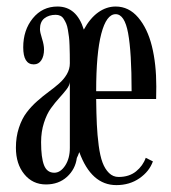

<svg xmlns="http://www.w3.org/2000/svg" viewBox="-20 -546 513 577"><path d="M118.2 8.3Q78.1 8.3 53 -22.5Q27.8 -53.2 27.8 -102.1Q27.8 -134.8 36.9 -162.1Q45.9 -189.5 60.1 -208Q74.2 -226.6 91.6 -241.9Q108.9 -257.3 126.2 -270Q143.6 -282.7 157.7 -295.2Q171.9 -307.6 180.9 -323Q189.9 -338.4 189.9 -356Q189.9 -373 189.7 -383.5Q189.5 -394 189 -409.4Q188.5 -424.8 187.3 -434.6Q186 -444.3 184.1 -456.1Q182.1 -467.8 179 -475.1Q175.8 -482.4 171.6 -489Q167.5 -495.6 161.4 -498.5Q155.3 -501.5 147.5 -501.5Q127 -501.5 113.5 -491Q100.1 -480.5 100.1 -458.5Q100.1 -449.2 106.2 -430.2Q112.3 -411.1 112.3 -397.5Q112.3 -377.4 104.2 -365Q96.2 -352.5 81.5 -352.5Q49.8 -352.5 49.8 -403.8Q49.8 -455.6 78.6 -491Q107.4 -526.4 152.8 -526.4Q210.4 -526.4 231.9 -457Q250.5 -491.2 275.1 -508.8Q299.8 -526.4 327.6 -526.4Q367.2 -526.4 395.3 -493.4Q423.3 -460.4 436.5 -407.2Q449.7 -354 449.7 -286.1Q449.7 -260.7 449.2 -248.5H269Q269.5 -204.1 271 -172.4Q272.5 -140.6 276.6 -108.9Q280.8 -77.1 288.1 -57.6Q295.4 -38.1 307.6 -26.1Q319.8 -14.2 336.4 -14.2Q368.2 -14.2 388.9 -31Q409.7 -47.9 418 -71.8L439.5 -61Q428.7 -30.8 399.2 -10.3Q369.6 10.3 329.6 10.3Q254.4 10.3 218.3 -88.9Q213.9 -76.7 210.9 -71.3Q206.5 -37.6 181.4 -14.6Q156.2 8.3 118.2 8.3ZM327.6 -503.4Q299.8 -503.4 284.4 -444.6Q269 -385.7 269 -272H375.5Q375.5 -389.2 365 -446.3Q354.5 -503.4 327.6 -503.4ZM143.1 -26.9Q161.6 -26.9 175.8 -48.3Q189.9 -69.8 189.9 -101.6V-299.3Q189 -289.1 179.7 -277.1Q170.4 -265.1 158 -251.5Q145.5 -237.8 133.1 -220.7Q120.6 -203.6 112.1 -177Q103.5 -150.4 103.5 -118.7Q103.5 -72.3 112.3 -49.6Q121.1 -26.9 143.1 -26.9Z"/></svg>

Font: Imbue
Style: Regular
Weight: 400
Designer: Tyler Finck
Foundry: Etcetera Type Company
Version: Version 0.910